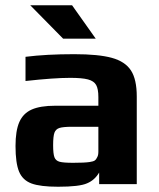

<svg xmlns="http://www.w3.org/2000/svg" viewBox="-20 -700 604 730"><path d="M39 0ZM39 -145Q39 -203 53.5 -236Q68 -269 100.5 -283.5Q133 -298 190 -298H354V-331Q354 -362 345.5 -377Q337 -392 314.5 -398Q292 -404 247 -404Q185 -404 77 -392V-484Q156 -494 262 -494Q355 -494 405.5 -480Q456 -466 478 -432Q500 -398 500 -333V0H357V-44Q340 -15 311 -3Q282 10 201 10Q133 10 99.5 -2.5Q66 -15 52.5 -47.5Q39 -80 39 -145ZM321 -84Q335 -86 340.5 -90Q346 -94 350 -103Q354 -110 354 -124V-218H254Q220 -218 206 -213.5Q192 -209 187 -195.5Q182 -182 182 -148Q182 -115 187 -102Q192 -89 206.5 -85Q221 -81 258 -81Q302 -81 321 -84ZM95 -680H254L344 -553H220Z"/></svg>

Font: Play
Style: Bold
Weight: 700
Designer: Jonas Hecksher (Cyrillic expansion: Cyreal)
Foundry: Jonas Hecksher, Playtype, e-types AS
Version: Version 2.101; ttfautohint (v1.5.65-e2d9)